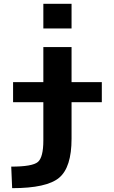

<svg xmlns="http://www.w3.org/2000/svg" viewBox="-20 -771 599 1010"><path d="M208 -621.1V-751H356.4V-621.1ZM48.8 -233.4V-338.9H208V-523.4H356.4V-338.9H515.6V-233.4H356.4V-41Q356.4 109.4 291 164.1Q225.6 218.8 43.9 218.8L39.1 105.5Q150.4 105.5 179.2 81.1Q208 56.6 208 -32.2V-233.4Z"/></svg>

Font: Nasu
Style: Bold
Weight: 700
Designer: Ryoko NISHIZUKA (kana &amp; ideographs); Paul D. Hunt (Latin, Greek &amp; Cyrillic); Wenlong ZHANG (bopomofo); Sandoll C
Version: Version 2014.1215